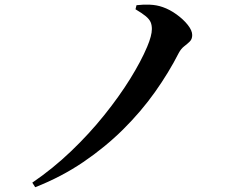

<svg xmlns="http://www.w3.org/2000/svg" viewBox="-20 -756 1040 820"><path d="M117.9 24.1Q205.6 -35.6 283.5 -110.1Q361.5 -184.7 425.5 -264.6Q489.5 -344.4 536.1 -419.6Q582.7 -494.8 608.5 -556.2Q618.7 -580.3 623.6 -599.1Q628.6 -617.8 628.6 -631.9Q628.6 -648.8 623.4 -661.1Q618.2 -673.5 603 -686.4Q587.8 -699.2 558.7 -716.4L563 -733.8Q590.2 -737.1 619.7 -736Q649.2 -734.9 675.3 -725.6Q705 -715.3 734 -694.4Q763 -673.5 782 -649.6Q800.9 -625.7 800.9 -606.4Q800.9 -588.9 790.5 -578.7Q780 -568.4 766.6 -558.2Q753.3 -548 743.6 -530Q701 -446.3 641.9 -362.9Q582.7 -279.5 506 -203.4Q429.2 -127.3 335.6 -63.8Q242 -0.3 130.4 43.6Z"/></svg>

Font: Noto Serif SC ExtraLight
Style: Regular
Weight: 200
Designer: Ryoko NISHIZUKA 西塚涼子 (kana & ideographs); Frank Grießhammer (Latin, Greek & Cyrillic); Wenlong ZHANG 张文龙 (bopomofo); San
Foundry: Adobe
Version: Version 2.002-H1;hotconv 1.1.0;makeotfexe 2.6.0